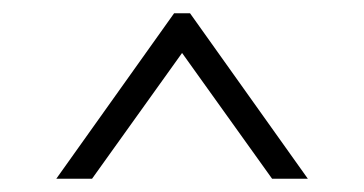

<svg xmlns="http://www.w3.org/2000/svg" viewBox="-20 -730 550 290"><path d="M255 -650 119 -460H65L243 -710H267L445 -460H391Z"/></svg>

Font: Jost* Light
Style: Regular
Weight: 300
Version: Version 3.7